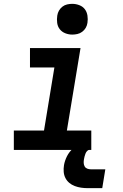

<svg xmlns="http://www.w3.org/2000/svg" viewBox="-20 -780 640 999"><path d="M52 0V-101H209L263 -429H136V-530H399L328 -101H455V0ZM356 -600Q337 -600 319.5 -607Q302 -614 291 -628Q280 -642 277.5 -661Q275 -680 278 -699Q280 -713 287 -725Q294 -737 305 -745.5Q316 -754 329.5 -757Q343 -760 356 -760Q375 -760 393 -753Q411 -746 421.5 -732Q432 -718 435 -699Q438 -680 435 -661Q433 -647 426 -635Q419 -623 407.5 -614.5Q396 -606 382.5 -603Q369 -600 356 -600ZM512 199H437Q419 199 402 196.5Q385 194 369 188Q353 182 340.5 171.5Q328 161 320.5 146.5Q313 132 311.5 114.5Q310 97 313 79Q317 56 328.5 33Q340 10 359.5 -7Q379 -24 403 -31Q427 -38 451 -38L445 0Q438 0 432.5 6.5Q427 13 424.5 20Q422 27 420 34Q418 41 417 48Q415 58 415.5 68Q416 78 420.5 86Q425 94 434 97.5Q443 101 453 101H528Z"/></svg>

Font: Iosevka Slab Extended Oblique
Style: Bold
Weight: 700
Width: 7
Italic angle: -9°
Monospace: yes
Designer: Belleve Invis
Foundry: Belleve Invis
Version: Version 11.1.1; ttfautohint (v1.8.3)